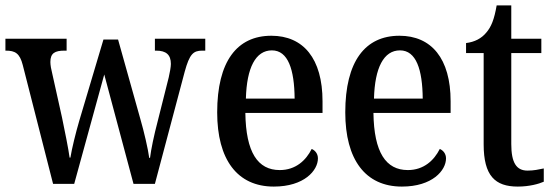

<svg xmlns="http://www.w3.org/2000/svg" viewBox="-20 -679 2047 709"><path d="M64 -439 176 0H254L365 -404L473 0H552L662 -414C680 -480 694 -492 727 -492H738V-536H552V-492H557C593 -492 611 -477 611 -443C611 -432 607 -410 603 -393L563 -234C548 -177 538 -128 534 -96H531C527 -128 511 -196 499 -237L416 -533H362L273 -234C260 -190 245 -129 240 -97H237C233 -128 219 -197 209 -245L173 -407C169 -422 166 -439 166 -450C166 -483 183 -492 218 -492H226V-536H0V-492H2C36 -492 53 -482 64 -439Z M991 10C1104 10 1154 -50 1154 -94C1154 -112 1143 -124 1131 -129C1110 -87 1072 -51 1013 -51C932 -51 888 -116 886 -262H1171V-305C1171 -463 1100 -547 982 -547C855 -547 782 -452 782 -264C782 -90 856 10 991 10ZM1068 -315H888C891 -429 924 -493 984 -493C1044 -493 1067 -422 1068 -315Z M1464 10C1577 10 1627 -50 1627 -94C1627 -112 1616 -124 1604 -129C1583 -87 1545 -51 1486 -51C1405 -51 1361 -116 1359 -262H1644V-305C1644 -463 1573 -547 1455 -547C1328 -547 1255 -452 1255 -264C1255 -90 1329 10 1464 10ZM1541 -315H1361C1364 -429 1397 -493 1457 -493C1517 -493 1540 -422 1541 -315Z M1892 10C1935 10 1970 0 1988 -8V-57C1969 -53 1951 -49 1928 -49C1887 -49 1868 -78 1868 -147V-483H1979V-536H1868V-659H1814C1805 -607 1794 -580 1776 -559C1758 -537 1733 -524 1701 -520V-483H1766V-146C1766 -30 1808 10 1892 10Z"/></svg>

Font: Noto Serif Condensed Medium
Style: Regular
Weight: 500
Width: 3
Designer: Monotype Design Team
Foundry: Monotype Imaging Inc.
Version: Version 2.015